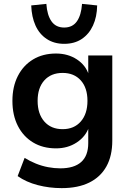

<svg xmlns="http://www.w3.org/2000/svg" viewBox="-20 -780 670 990"><path d="M298 190Q234 190 174.5 174.5Q115 159 71 128L107 34Q134 51 165 63.5Q196 76 228 82Q260 88 291 88Q362 88 398.5 55.5Q435 23 435 -42V-123H438Q421 -75 375 -45Q329 -15 269 -15Q201 -15 150.5 -45.5Q100 -76 72 -131Q44 -186 44 -260Q44 -333 72 -388Q100 -443 150.5 -473.5Q201 -504 269 -504Q330 -504 376 -474Q422 -444 438 -394H435V-494H559V-55Q559 24 528.5 78.5Q498 133 440 161.5Q382 190 298 190ZM303 -114Q362 -114 396.5 -153.5Q431 -193 431 -260Q431 -327 396.5 -365.5Q362 -404 303 -404Q243 -404 208.5 -365.5Q174 -327 174 -260Q174 -193 208.5 -153.5Q243 -114 303 -114ZM311 -554Q259 -554 221 -579Q183 -604 163 -648.5Q143 -693 141 -752L219 -760Q223 -702 245.5 -670Q268 -638 311 -638Q354 -638 376.5 -670Q399 -702 403 -760L481 -752Q480 -693 459.5 -648.5Q439 -604 401.5 -579Q364 -554 311 -554Z"/></svg>

Font: Nunito Sans 10pt
Style: Bold
Weight: 700
Designer: Vernon Adams
Foundry: Vernon Adams
Version: Version 3.101;gftools[0.9.27]